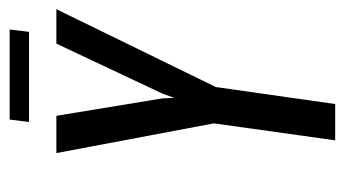

<svg xmlns="http://www.w3.org/2000/svg" viewBox="-182 -548 730 407"><g transform="rotate(-90 183.5 -345.0)"><path d="M89 0 125 -257 62 -591H141L178 -366L179 -341L188 -366L294 -591H367L202 -253L166 0ZM128 -649 133 -690H324L319 -649Z"/></g></svg>

Font: Alumni Sans Medium
Style: Italic
Weight: 500
Italic angle: -8°
Designer: Robert E. Leuschke
Foundry: Robert E. Leuschke
Version: Version 1.016